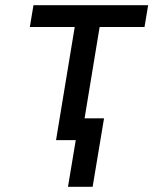

<svg xmlns="http://www.w3.org/2000/svg" viewBox="-20 -540 640 740"><path d="M242 180 272 0H196L268 -436H95L109 -520H551L537 -436H364L306 -84H381L337 180Z"/></svg>

Font: Iosevka Aile Medium Oblique
Style: Regular
Weight: 500
Italic angle: -9°
Designer: Belleve Invis
Foundry: Belleve Invis
Version: Version 31.1.0; ttfautohint (v1.8.4)